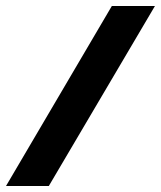

<svg xmlns="http://www.w3.org/2000/svg" viewBox="-27 -579 534 637"><path d="M-7 38 344 -559H487L135 38Z"/></svg>

Font: Genos Thin Black
Style: Italic
Weight: 900
Italic angle: -8°
Version: Version 1.010